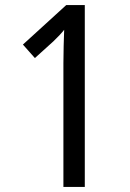

<svg xmlns="http://www.w3.org/2000/svg" viewBox="-20 -734 512 754"><path d="M313 0H229V-486Q229 -521 230 -554Q231 -587 232 -617Q219 -600 190 -572L117 -506L70 -559L240 -714H313Z"/></svg>

Font: Noto Sans Tamil Condensed
Style: Regular
Weight: 400
Width: 3
Designer: Jelle Bosma - Monotype Design Team
Foundry: Monotype Imaging Inc.
Version: Version 2.004; ttfautohint (v1.8.4.7-5d5b)